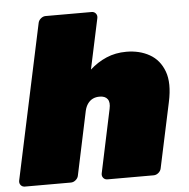

<svg xmlns="http://www.w3.org/2000/svg" viewBox="-63 -761 800 811"><g transform="rotate(-5 336.5 -355.0)"><path d="M10 0Q-1 0 -7.5 -8Q-14 -16 -12 -27L128 -683Q130 -694 139.5 -702Q149 -710 160 -710H355Q366 -710 372.5 -702Q379 -694 377 -683L331 -468Q363 -497 401.5 -513.5Q440 -530 486 -530Q542 -530 584.5 -506Q627 -482 645.5 -432Q664 -382 647 -303L588 -27Q586 -16 576.5 -8Q567 0 556 0H360Q349 0 342.5 -8Q336 -16 338 -27L395 -296Q401 -323 391 -337Q381 -351 357 -351Q341 -351 328.5 -345Q316 -339 307 -326.5Q298 -314 294 -296L237 -27Q235 -16 225.5 -8Q216 0 205 0Z"/></g></svg>

Font: Rubik Black
Style: Italic
Weight: 900
Italic angle: -12°
Designer: Hubert and Fischer
Foundry: Hubert and Fischer
Version: Version 2.300;gftools[0.9.30]